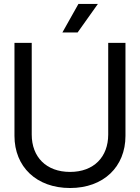

<svg xmlns="http://www.w3.org/2000/svg" viewBox="-20 -946 713 978"><path d="M336.9 11.7C507.8 11.7 619.1 -96.7 619.1 -253.9V-727.5H531.2V-260.7C531.2 -146.5 458 -70.3 336.9 -70.3C215.3 -70.3 141.6 -146.5 141.6 -260.7V-727.5H53.7V-253.9C53.7 -96.7 165.5 11.7 336.9 11.7ZM297.9 -780.8H375.5L478.5 -925.8H379.4Z"/></svg>

Font: Guggenheim Sans Display
Style: Regular
Weight: 400
Designer: Modified by Tom Baber under direction of Pentagram Design 2023
Foundry: rsms
Version: Version 1.001;Glyphs 3.1.2 (3151)